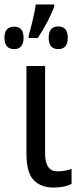

<svg xmlns="http://www.w3.org/2000/svg" viewBox="-49 -834 360 864"><path d="M112 -814Q108 -784 98.5 -744.5Q89 -705 80 -674V-663H121Q168 -734 195 -804V-814ZM170 -664Q170 -613 213 -613Q256 -613 256 -664Q256 -715 213 -715Q170 -715 170 -664ZM-29 -664Q-29 -613 15 -613Q57 -613 57 -664Q57 -714 15 -714Q-29 -714 -29 -664ZM70 -537V-143Q70 -57 102.5 -23.5Q135 10 192 10Q240 10 273 -6V-74Q244 -63 209 -63Q154 -63 154 -144V-537Z"/></svg>

Font: Noto Sans Display SemiCondensed
Style: Regular
Weight: 400
Width: 4
Designer: Monotype Design team
Foundry: Monotype Imaging Inc.
Version: 1.000